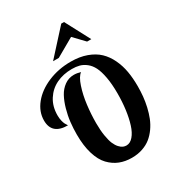

<svg xmlns="http://www.w3.org/2000/svg" viewBox="-232 -1134 1161 1274"><g transform="rotate(-30 348.5 -497.0)"><path d="M391.1 -655.8Q364.7 -637.7 345 -578.1Q325.2 -518.6 316.7 -449Q308.1 -379.4 308.1 -312Q308.1 -256.8 315.2 -214.4Q322.3 -171.9 332.8 -147.7Q343.3 -123.5 357.4 -108.4Q371.6 -93.3 384 -88.1Q396.5 -83 409.2 -83Q438 -83 461.4 -110.4Q484.9 -137.7 499.5 -184.1Q514.2 -230.5 522 -289.3Q529.8 -348.1 529.8 -413.1Q529.8 -484.4 520 -537.1Q510.3 -589.8 494.4 -621.3Q478.5 -652.8 454.1 -671.9Q429.7 -690.9 404.5 -697.5Q379.4 -704.1 347.2 -704.1Q281.7 -704.1 229 -679Q176.3 -653.8 144 -603.3Q111.8 -552.7 111.8 -484.9Q111.8 -461.9 116.2 -443.6Q120.6 -425.3 125.5 -415.8Q130.4 -406.2 139.2 -393.1Q17.1 -393.1 17.1 -500Q17.1 -566.9 63.7 -624.5Q110.4 -682.1 190.7 -716.1Q271 -750 365.2 -750Q433.1 -750 486.1 -730.7Q539.1 -711.4 573.2 -678.7Q607.4 -646 629.6 -599.1Q651.9 -552.2 660.9 -500.2Q669.9 -448.2 669.9 -387.2Q669.9 -348.1 666.3 -310.3Q662.6 -272.5 653.6 -232.9Q644.5 -193.4 630.9 -158.9Q617.2 -124.5 595.5 -93.8Q573.7 -63 546.6 -41.3Q519.5 -19.5 481.9 -6.8Q444.3 5.9 399.9 5.9Q349.6 5.9 307.9 -10.5Q266.1 -26.9 231.9 -62.5Q197.8 -98.1 178.5 -161.4Q159.2 -224.6 159.2 -311Q159.2 -357.4 164.3 -403.6Q169.4 -449.7 182.9 -497.6Q196.3 -545.4 216.1 -581.8Q235.8 -618.2 267.8 -641.1Q299.8 -664.1 339.8 -664.1Q364.3 -664.1 391.1 -655.8ZM559.1 -811H526.9L450.2 -891.1L310.1 -811H266.1L438 -1000H459Z"/></g></svg>

Font: Lobster Two
Style: Bold
Weight: 700
Designer: Pablo Impallari
Foundry: Pablo Impallari. www.impallari.com
Version: Version 1.006